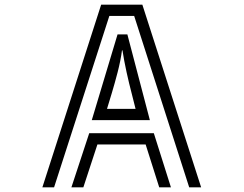

<svg xmlns="http://www.w3.org/2000/svg" viewBox="-20 -800 1040 820"><path d="M553 -732H447L211 0H161L412 -780H588L839 0H788ZM482 -653H524L620 -287H372ZM559 -335Q553 -361 542 -402.5Q531 -444 520.5 -492Q510 -540 503 -585H501Q495 -540 482.5 -492Q470 -444 457.5 -402.5Q445 -361 437 -335ZM602 -183H396L336 0H285L361 -231H637L710 0H660Z"/></svg>

Font: Train One
Style: Regular
Weight: 400
Designer: Fontworks Inc.
Foundry: Fontworks Inc.
Version: Version 1.100